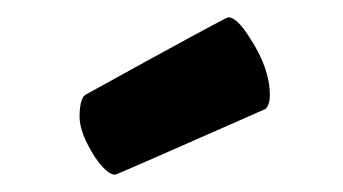

<svg xmlns="http://www.w3.org/2000/svg" viewBox="-20 -731 397 222"><path d="M113 -529Q104 -529 90 -549Q72 -577 72 -596Q72 -615 78 -621Q241 -711 244 -711Q254 -711 269 -687Q292 -652 292 -621Q292 -610 287 -605Q115 -529 113 -529Z"/></svg>

Font: Lilita One
Style: Regular
Weight: 400
Designer: Juan Montoreano
Foundry: Juan Montoreano
Version: Version 1.002